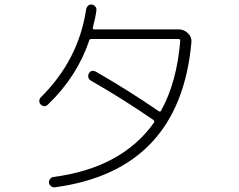

<svg xmlns="http://www.w3.org/2000/svg" viewBox="-20 -801 1040 837"><path d="M189.5 -345.7Q173.8 -330.1 157.2 -345.7Q151.4 -351.6 151.4 -360.8Q151.4 -370.1 157.2 -376Q322.3 -539.1 355.5 -759.8Q357.4 -769.5 363.8 -775.9Q370.1 -782.2 379.9 -781.2Q388.7 -780.3 395 -772.9Q401.4 -765.6 400.4 -756.8Q397.5 -730.5 384.8 -680.7Q382.8 -672.9 391.6 -672.9H757.8Q782.2 -672.9 799.3 -656.2Q816.4 -639.6 814.5 -617.2Q764.6 -57.6 218.8 15.6Q210 16.6 202.6 10.7Q195.3 4.9 193.4 -3.9Q192.4 -12.7 197.8 -20Q203.1 -27.3 211.9 -29.3Q510.7 -68.4 651.4 -266.6Q655.3 -272.5 648.4 -278.3Q516.6 -369.1 375 -450.2Q367.2 -455.1 365.2 -463.4Q363.3 -471.7 367.2 -480.5Q377 -499 398.4 -488.3Q538.1 -408.2 671.9 -316.4Q678.7 -311.5 682.6 -319.3Q751 -443.4 765.6 -622.1Q765.6 -630.9 758.8 -630.9H378.9Q370.1 -630.9 369.1 -625Q316.4 -467.8 189.5 -345.7Z"/></svg>

Font: Rounded Mgen+ 2m light
Style: Regular
Weight: 200
Designer: [Source Han Sans]
Ryoko NISHIZUKA  (kana & ideographs); Paul D. Hunt (Latin, Greek & Cyrillic); Wenlong ZHANG  (bopomofo
Version: Version 1.059.20150602